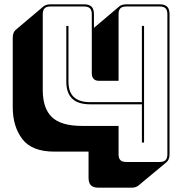

<svg xmlns="http://www.w3.org/2000/svg" viewBox="-20 -750 849 889"><path d="M590 119H436Q412 119 401 108Q390 97 390 73V-48H231Q128 -48 83.5 -106Q39 -164 39 -254V-575Q39 -588 42.5 -597Q46 -606 53 -612L182 -721Q187 -725 195.5 -727.5Q204 -730 214 -730H369Q393 -730 404 -719Q415 -708 415 -684V-621L533 -721Q538 -725 546.5 -727.5Q555 -730 565 -730H719Q743 -730 754 -719Q765 -708 765 -684V-36Q765 -23 761.5 -14Q758 -5 751 1L621 109Q617 113 608.5 116Q600 119 590 119ZM529 -167V-36Q529 -17 537.5 -8.5Q546 0 565 0H719Q738 0 746.5 -8.5Q755 -17 755 -36V-684Q755 -703 746.5 -711.5Q738 -720 719 -720H565Q546 -720 537.5 -711.5Q529 -703 529 -684V-376H436Q422 -376 413.5 -385Q405 -394 405 -410V-684Q405 -703 396.5 -711.5Q388 -720 369 -720H214Q195 -720 186.5 -711.5Q178 -703 178 -684V-333Q178 -248 220.5 -207.5Q263 -167 360 -167ZM637 -90V-267H398Q341 -267 314 -293.5Q287 -320 287 -372V-630H297V-372Q297 -324 322 -300.5Q347 -277 398 -277H637V-630H647V-90Z"/></svg>

Font: Bungee Shade
Style: Regular
Weight: 400
Designer: David Jonathan Ross
Foundry: David Jonathan Ross
Version: Version 1.000;PS 1.0;hotconv 1.0.72;makeotf.lib2.5.5900